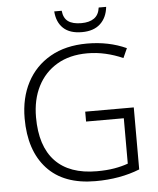

<svg xmlns="http://www.w3.org/2000/svg" viewBox="-60 -962 845 1024"><g transform="rotate(-5 362.0 -450.5)"><path d="M387 -364H647V-32Q542 10 410 10Q240 10 151 -87Q62 -184 62 -356Q62 -465 105.5 -548Q149 -631 231 -678Q313 -725 428 -725Q544 -725 638 -682L615 -631Q570 -651 522 -662Q474 -673 425 -673Q330 -673 262.5 -633Q195 -593 159 -522Q123 -451 123 -357Q123 -202 199 -122Q275 -42 422 -42Q474 -42 515 -49Q556 -56 589 -68V-311H387ZM547 -911Q541 -854 505.5 -821Q470 -788 407 -788Q342 -788 307.5 -820.5Q273 -853 269 -911H309Q313 -871 337.5 -853.5Q362 -836 408 -836Q451 -836 476.5 -854Q502 -872 507 -911Z"/></g></svg>

Font: Noto Sans Lao UI Light
Style: Regular
Weight: 300
Designer: Monotype Design Team
Foundry: Monotype Imaging Inc.
Version: Version 2.000; ttfautohint (v1.8.4.7-5d5b)